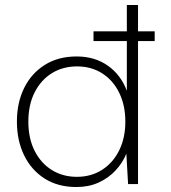

<svg xmlns="http://www.w3.org/2000/svg" viewBox="-20 -740 686 772"><path d="M356 -575V-614H602V-575ZM287 12Q213 12 159.5 -22Q106 -56 77 -115.5Q48 -175 48 -251Q48 -327 77 -386Q106 -445 160 -479Q214 -513 288 -513Q361 -513 413.5 -476Q466 -439 490 -375V-720H535V0H495L488 -122Q473 -85 444.5 -54.5Q416 -24 376.5 -6Q337 12 287 12ZM289 -29Q347 -29 391 -57.5Q435 -86 459.5 -136Q484 -186 484 -251Q484 -316 459.5 -366.5Q435 -417 391 -445Q347 -473 290 -473Q233 -473 189 -446Q145 -419 119.5 -369Q94 -319 94 -251Q94 -183 119.5 -133Q145 -83 189 -56Q233 -29 289 -29Z"/></svg>

Font: DM Sans 17pt ExtraLight
Style: Regular
Weight: 250
Version: Version 4.004;gftools[0.9.30]